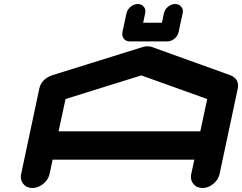

<svg xmlns="http://www.w3.org/2000/svg" viewBox="-20 -940 1210 960"><path d="M981.4 -283.2 1016.1 -444.8 686.5 -563 307.6 -444.8 272.9 -283.2ZM1078.1 -70.8Q1071.8 -41.5 1046.6 -20.8Q1021.5 0 992.2 0Q962.9 0 946.8 -21Q934.6 -35.6 934.6 -55.2Q934.6 -62.5 936.5 -70.8L951.7 -141.6H243.2L228 -70.8Q221.7 -41.5 196.3 -20.8Q170.9 0 141.6 0Q112.3 0 96.2 -21Q84 -35.6 84 -55.2Q84 -62.5 85.9 -70.8L176.3 -496.1Q186 -543 238.8 -563L239.7 -563.5H240.2L694.3 -705.1Q705.6 -708.5 717.3 -708.5Q729 -708.5 739.3 -705.1L1132.8 -563.5H1133.8L1134.3 -563Q1170.4 -546.4 1170.4 -512.2Q1170.4 -504.4 1168.5 -496.1ZM629.4 -732.9Q609.9 -732.9 599.1 -746.6Q591.3 -756.3 591.3 -770Q591.3 -774.9 592.3 -779.8L612.3 -873Q616.7 -892.6 633.1 -906.2Q649.4 -919.9 668.9 -919.9Q688 -919.9 699.2 -906.2Q707 -896.5 707 -883.8Q707 -878.9 705.6 -873L695.8 -826.2H789.6L799.3 -873Q803.7 -892.6 820.1 -906.2Q836.4 -919.9 856 -919.9Q875 -919.9 886.2 -906.2Q894.5 -896.5 894.5 -883.8Q894.5 -878.4 893.1 -873L873 -779.8Q869.1 -760.3 852.3 -746.6Q835.4 -732.9 816.4 -732.9Z"/></svg>

Font: Robtronika
Style: Italic
Weight: 400
Italic angle: -12°
Designer: GGBot
Version: 1.00